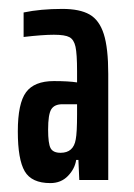

<svg xmlns="http://www.w3.org/2000/svg" viewBox="-20 -716 300 431"><path d="M20 -421Q20 -484 38.5 -509Q57 -534 101 -534Q134 -534 153 -531V-556Q153 -595 149.5 -611Q146 -627 136 -632.5Q126 -638 101 -638Q76 -638 33 -633V-688Q71 -696 120 -696Q159 -696 181 -683.5Q203 -671 213 -639.5Q223 -608 223 -550V-312H158L156 -357H151Q148 -337 132.5 -321Q117 -305 93 -305Q51 -305 35.5 -331.5Q20 -358 20 -421ZM150 -403Q153 -418 153 -459V-482H120Q102 -482 95 -470.5Q88 -459 88 -425Q88 -394 93.5 -383.5Q99 -373 116 -373Q145 -373 150 -403Z"/></svg>

Font: Saira Ultra Condensed SemiBold
Style: Regular
Weight: 600
Width: 1
Designer: Hector Gatti with collaboration of the Omnibus-Type team
Foundry: Omnibus-Type
Version: Version 1.001; ttfautohint (v1.8)